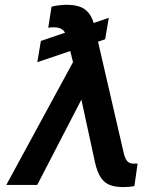

<svg xmlns="http://www.w3.org/2000/svg" viewBox="-20 -762 682 791"><path d="M428.2 -688.5 413.1 -600.1 133.8 -505.9 148.4 -593.3ZM323.7 -367.7 133.3 0H5.9L299.3 -540L378.9 -537.1ZM253.9 -742.2Q307.6 -742.2 333 -720.9Q358.4 -699.7 367.7 -660.2L489.3 -133.3Q492.7 -117.7 497.8 -107.7Q502.9 -97.7 510.7 -92.8Q518.6 -87.9 530.3 -87.9Q534.7 -87.9 539.3 -87.9Q543.9 -87.9 546.9 -87.9L533.7 4.4Q525.9 6.3 513.7 7.6Q501.5 8.8 488.8 8.8Q455.6 8.8 432.9 0.2Q410.2 -8.3 395.3 -30.5Q380.4 -52.7 371.1 -94.2L288.6 -474.6L256.3 -604.5Q250.5 -629.9 237.5 -639.6Q224.6 -649.4 204.6 -649.4Q199.2 -649.4 191.9 -649.2Q184.6 -648.9 178.7 -647.5L192.4 -734.4Q202.1 -737.8 221.9 -740Q241.7 -742.2 253.9 -742.2Z"/></svg>

Font: Inter 16pt Medium
Style: Italic
Weight: 500
Italic angle: -9.3988°
Version: Version 4.001;git-66647c0bb